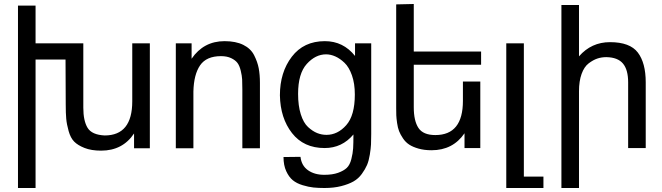

<svg xmlns="http://www.w3.org/2000/svg" viewBox="-20 -741 3312 961"><path d="M504 -63Q642 -63 642 -234V-524H730V1H651V-73Q594 13 486 13Q437 13 403 -0.5Q369 -14 351 -32.5Q333 -51 323.5 -85Q314 -119 311.5 -146.5Q309 -174 309 -219L308 -443H158V200H70V-713H158V-524H397V-202Q397 -136 418.5 -101Q440 -66 504 -63Z M1086 -460Q1013 -460 981.5 -414Q950 -368 948 -283V1H860V-524H939V-447Q999 -535 1104 -535Q1160 -535 1197.5 -516.5Q1235 -498 1252 -464.5Q1269 -431 1275 -399Q1281 -367 1281 -326V1H1193V-293Q1193 -325 1192 -343.5Q1191 -362 1185 -387Q1179 -412 1168.5 -426Q1158 -440 1137 -450Q1116 -460 1086 -460Z M1381 -264Q1381 -379 1440.5 -457Q1500 -535 1606 -535Q1698 -535 1757 -461V-524H1838V-70Q1838 -39 1837 -18.5Q1836 2 1831 33Q1826 64 1817 85Q1808 106 1791 129.5Q1774 153 1749.5 167Q1725 181 1688 190.5Q1651 200 1604 200Q1573 200 1549 197.5Q1525 195 1495 186Q1465 177 1445.5 161Q1426 145 1412.5 115.5Q1399 86 1399 45L1484 44Q1489 88 1521.5 111Q1554 134 1603 134Q1644 134 1672 124Q1700 114 1715.5 99.5Q1731 85 1738.5 55.5Q1746 26 1747.5 1.5Q1749 -23 1749 -68Q1692 0 1605 0Q1500 0 1441.5 -75Q1383 -150 1381 -264ZM1612 -469Q1559 -469 1515.5 -421Q1472 -373 1472 -271Q1472 -212 1485.5 -169Q1499 -126 1522 -105Q1545 -84 1567.5 -75Q1590 -66 1614 -66Q1670 -66 1713 -114.5Q1756 -163 1756 -268Q1756 -323 1741.5 -364Q1727 -405 1704.5 -426.5Q1682 -448 1658.5 -458.5Q1635 -469 1612 -469Z M2159 -65Q2297 -65 2297 -236V-333H2384V0H2305V-74Q2247 11 2140 11Q2104 11 2075.5 3Q2047 -5 2028.5 -17Q2010 -29 1997 -48.5Q1984 -68 1977.5 -84.5Q1971 -101 1967.5 -125.5Q1964 -150 1963.5 -164Q1963 -178 1963 -200V-719L2051 -721V-483H2388V-417H2051V-204Q2051 -136 2074.5 -100.5Q2098 -65 2159 -65Z M2700 143V200H2514V-524H2602V143Z M3015 -455Q2991 -455 2970 -448Q2949 -441 2926.5 -424Q2904 -407 2891 -371Q2878 -335 2878 -284V200H2790V-716H2878V-459Q2940 -530 3033 -530Q3133 -530 3172.5 -478Q3212 -426 3212 -329V0H3124V-329Q3124 -392 3098 -423Q3072 -454 3015 -455Z"/></svg>

Font: ColatingCofangSans
Style: Regular
Weight: 400
Foundry: GNU
Version: Version 412.227;June 27, 2022;FontCreator 11.0.0.2412 32-bit